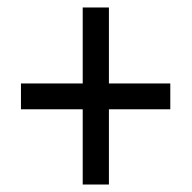

<svg xmlns="http://www.w3.org/2000/svg" viewBox="-20 -610 513 513"><path d="M271 -387H435V-318H271V-117H201V-318H36V-387H201V-590H271Z"/></svg>

Font: Noto Sans Myanmar Condensed
Style: Regular
Weight: 400
Width: 3
Designer: Monotype Design Team
Foundry: Monotype Imaging Inc.
Version: Version 2.107; ttfautohint (v1.8.4.7-5d5b)